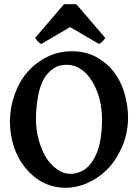

<svg xmlns="http://www.w3.org/2000/svg" viewBox="-20 -872 662 907"><path d="M477.1 -692.9Q469.2 -680.7 463.9 -675.8Q456.1 -668 448.2 -664.1L311 -744.1L174.8 -664.1Q167 -668 159.2 -675.8Q156.2 -678.7 152.1 -684.8Q147.9 -690.9 146 -692.9L282.2 -852.1H340.8ZM461.9 -307.1Q461.9 -357.9 450.2 -403.8Q437 -452.6 416 -486.8Q392.1 -525.9 362.8 -544.9Q332 -565.9 294.9 -565.9Q257.8 -565.9 232.9 -548.8Q204.1 -528.8 187 -499Q168.9 -465.8 160.2 -419.9Q150.4 -368.2 149.9 -313Q149.9 -255.9 163.1 -210Q177.2 -161.1 198.2 -127Q219.2 -93.8 250 -71.8Q279.8 -50.8 313 -50.8Q343.8 -50.8 373 -66.9Q398.9 -82 419.9 -115.2Q440.9 -149.4 451.2 -194.8Q461.9 -245.1 461.9 -307.1ZM585 -315.9Q585 -273.9 574.2 -230Q564.5 -190.9 543.9 -151.9Q522.9 -111.8 498 -84Q472.2 -55.2 438 -32.2Q404.8 -10.3 369.1 2Q328.1 15.1 292 15.1Q231 15.1 181.2 -11.2Q135.3 -35.2 98.1 -81.1Q62 -126 44.9 -181.2Q26.9 -238.3 26.9 -298.8Q26.9 -361.8 48.8 -424.8Q70.8 -486.8 108.9 -530.8Q147.9 -575.7 201.9 -602.8Q255.9 -629.9 319.8 -629.9Q384.3 -629.9 434.1 -603Q484.9 -575.2 517.1 -533.2Q552.2 -487.3 567.9 -432.1Q585 -373 585 -315.9Z"/></svg>

Font: Gentium Basic
Style: Bold
Weight: 700
Designer: J. Victor Gaultney and Annie Olsen
Foundry: SIL International
Version: Version 1.100